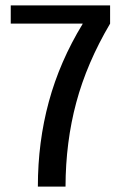

<svg xmlns="http://www.w3.org/2000/svg" viewBox="-20 -695 448 715"><path d="M121 0H224Q224.5 -166 264 -313.2Q303.5 -460.5 390 -607V-675H20V-607H288L287.5 -605.5Q202.5 -466 161.8 -316Q121 -166 121 0Z"/></svg>

Font: Anybody SemiCondensed
Style: Regular
Weight: 400
Width: 4
Version: Version 1.113;gftools[0.9.25]